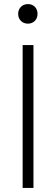

<svg xmlns="http://www.w3.org/2000/svg" viewBox="-20 -921 275 941"><path d="M117 -805C144 -805 164 -825 164 -853C164 -881 145 -901 117 -901C89 -901 69 -881 69 -853C69 -825 89 -805 117 -805ZM91 0H144V-700H91Z"/></svg>

Font: Arthouse Owned Light
Style: Regular
Weight: 300
Designer: Jeremy Tribby
Foundry: Tribby Type
Version: Version 1.000;PS 001.000;hotconv 1.0.88;makeotf.lib2.5.64775